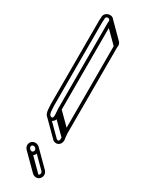

<svg xmlns="http://www.w3.org/2000/svg" viewBox="-200 -711 609 805"><g transform="rotate(30 105.0 -308.5)"><path d="M57.5 -233V-638C57.5 -642.5 57.8 -647 58.5 -651.5V-657.5C60.8 -671 78.9 -668.3 79.5 -656.5L78.5 -649.5V-233C78.5 -215.8 87.7 -176.3 66.4 -189.4C60.9 -192.8 58.5 -204.6 58.5 -217V-217.4C57.8 -223.2 57.5 -228.6 57.5 -233ZM93.5 -233V-648.5L94.5 -655.5V-656C94.5 -691.9 47.1 -685.8 43.5 -658.5V-652.5C43.5 -648.7 42.5 -642.7 42.5 -638V-233C42.5 -227.8 43.2 -224.1 43.5 -216.6C44 -205 45 -189.3 54.4 -180C66.4 -167.9 85 -171.7 92.4 -183.9C99.5 -195.6 94.5 -204.6 94.5 -220V-220.5C93.9 -224.9 93.5 -229.3 93.5 -233ZM81.5 -32.5C81.5 -26.2 76.8 -21.5 71.5 -21.5C65.3 -21.5 57.5 -29.1 57.5 -35.5C57.5 -41.5 61.5 -45.5 68 -45.5C74.9 -45.5 81.5 -39.4 81.5 -32.5ZM71.5 -6.5C86.1 -6.5 96.5 -18.9 96.5 -32.5C96.5 -47.9 83.3 -60.5 68 -60.5C53.9 -60.5 42.5 -49.9 42.5 -35.5C42.5 -20.3 56.5 -6.5 71.5 -6.5ZM66.2 -8.7 136.9 62 147.5 51.4 76.8 -19.3ZM82.7 -202.7 153.4 -132 164 -142.6 93.3 -213.3ZM81.7 -214.7 152.4 -144 163 -154.6 92.3 -225.3ZM80.7 -227.7 151.4 -157 162 -167.6 91.3 -238.3ZM80.7 -643.7 151.4 -573 162 -583.6 91.3 -654.3ZM81.7 -650.7 152.4 -580 163 -590.6 92.3 -661.3ZM164.2 -162.3V-577.8L165.2 -584.8V-585.3C165.2 -592.8 162.5 -599.3 158.1 -603.8L87.4 -674.5L76.8 -663.9L147.5 -593.2C149 -591.7 150.1 -589 150.2 -585.8L149.2 -578.8V-162.3C149.2 -145.1 158.7 -107.3 137.9 -118.2L67.8 -188.3L57.2 -177.7L128.5 -106.4C151.5 -92.5 173.7 -113.4 166 -139.2C165.7 -140.9 165.2 -145.2 165.2 -149.3V-149.8C164.6 -154.2 164.2 -158.6 164.2 -162.3ZM77.6 -41.4 148.3 29.3C150.8 31.8 152.2 35 152.2 38.2C152.2 44.5 147.5 49.2 142.2 49.2C139.5 49.2 135.7 47.6 132.7 44.6L62 -26.1L51.4 -15.5L122.1 55.2C127.3 60.4 134.4 64.2 142.2 64.2C156.8 64.2 167.2 51.8 167.2 38.2C167.2 30.6 163.9 23.7 158.9 18.7L88.2 -52Z"/></g></svg>

Font: CiSf OpenHand
Style: Gls
Weight: 400
Foundry: Cannot Into Space Fonts
Version: Version 0.7892